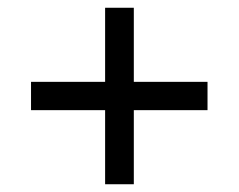

<svg xmlns="http://www.w3.org/2000/svg" viewBox="-20 -608 615 495"><path d="M251 -133V-324H60V-397H251V-588H325V-397H515V-324H325V-133Z"/></svg>

Font: Manrope Medium
Style: Medium
Weight: 500
Designer: Mikhail Sharanda
Foundry: Mikhail Sharanda
Version: Version 4.000;hotconv 1.0.109;makeotfexe 2.5.65596